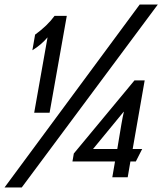

<svg xmlns="http://www.w3.org/2000/svg" viewBox="-78 -784 726 848"><path d="M467 -289 469 -291 468 -285Q462 -263 440 -126H384H335H333ZM430 -71 418 -1H486L498 -71H522L550 -126H508L561 -429H516L248 -106L242 -71ZM619 -764H539L-58 44H18ZM141 -286 217 -714H163Q132 -671 77 -631L65 -562Q104 -586 132 -619L73 -286Z"/></svg>

Font: Geom Light
Style: Italic
Weight: 300
Italic angle: -10°
Version: Version 1.102